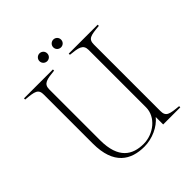

<svg xmlns="http://www.w3.org/2000/svg" viewBox="-222 -980 1150 1150"><g transform="rotate(-45 353.0 -405.0)"><path d="M662 -690V-700H417V-690C483 -683 517 -679 517 -631V-145C517 -63 436 0 352 0C259 0 183 -45 183 -200V-631C183 -679 217 -683 283 -690V-700H38V-690C114 -683 138 -679 138 -631V-217C138 -39 231 15 344 15C411 15 480 -17 517 -63V0H662V-10C587 -17 562 -21 562 -69V-631C562 -679 586 -683 662 -690ZM294 -759C311 -759 327 -772 327 -792C327 -812 311 -825 294 -825C277 -825 261 -811 261 -792C261 -772 277 -759 294 -759ZM411 -759C428 -759 444 -772 444 -792C444 -812 428 -825 411 -825C394 -825 378 -811 378 -792C378 -772 394 -759 411 -759Z"/></g></svg>

Font: Sprat Condensed Thin
Style: Regular
Weight: 100
Width: 3
Designer: Ethan Nakache
Foundry: Collletttivo
Version: Version 2.000;Glyphs 3.2 (3217)